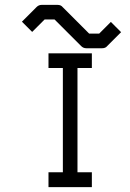

<svg xmlns="http://www.w3.org/2000/svg" viewBox="-20 -816 532 788"><path d="M91 -706 70 -727 130 -787Q139 -796 151 -796H216Q230 -796 237 -787L346 -678H387L435 -726L456 -705L477 -684L420 -627Q413 -618 399 -618H334Q322 -618 313 -627L204 -736H163L112 -685ZM179 -597H357V-537H298V-109H357V-48H179V-109H238V-537H179Z"/></svg>

Font: IBM 3270 Semi-Condensed
Style: Condensed
Weight: 400
Monospace: yes
Version: Version 2.3.1